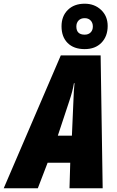

<svg xmlns="http://www.w3.org/2000/svg" viewBox="-78 -1016 632 1036"><path d="M250 -717H465L476 0H297L301 -138H179L126 0H-58ZM310 -284 318 -468Q320 -529 324 -567H321Q314 -524 296 -471L234 -284ZM254 -874Q254 -929 288 -962.5Q322 -996 379 -996Q432 -996 467.5 -962.5Q503 -929 503 -876Q503 -820 469.5 -785.5Q436 -751 379 -751Q320 -751 287 -784Q254 -817 254 -874ZM423 -873Q423 -893 411 -905.5Q399 -918 379 -918Q358 -918 346 -905.5Q334 -893 334 -873Q334 -829 379 -829Q399 -829 411 -841Q423 -853 423 -873Z"/></svg>

Font: Noto Sans UI CondBlack
Style: Italic
Weight: 900
Width: 3
Italic angle: -12°
Designer: Monotype Design Team
Foundry: Monotype Imaging Inc.
Version: Version 1.001